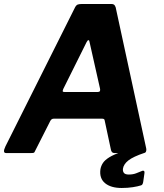

<svg xmlns="http://www.w3.org/2000/svg" viewBox="-26 -762 817 956"><path d="M4 0Q-5 0 -6 -8Q-7 -16 1 -33L348 -726Q354 -737 361.5 -739.5Q369 -742 380 -742H530Q541 -742 546 -734Q551 -726 552 -716L702 -23Q704 -15 701 -7.5Q698 0 689 0H543Q529 0 526 -18L495 -163Q494 -171 483 -171H241Q230 -171 224 -159L148 -9Q146 -3 142.5 -1.5Q139 0 130 0H4ZM461 -304Q476 -304 472 -321L420 -552Q419 -562 414.5 -562Q410 -562 405 -552L289 -319Q285 -309 286.5 -306.5Q288 -304 295 -304ZM474 81Q477 64 486.5 49.5Q496 35 518.5 21Q541 7 583 -7L694 -1Q637 18 613 37Q589 56 586 79Q585 92 591.5 99.5Q598 107 615 107Q636 107 651.5 101Q667 95 679 90Q687 86 691 89.5Q695 93 693 102L687 144Q686 150 683.5 155Q681 160 676 161Q661 166 635.5 170Q610 174 580 174Q526 174 497 150Q468 126 474 81Z"/></svg>

Font: Libre Franklin
Style: Bold Italic
Weight: 700
Italic angle: -8°
Designer: Pablo Impallari, Rodrigo Fuenzalida, Nhung Nguyen
Foundry: Impallari Type
Version: Version 3.000